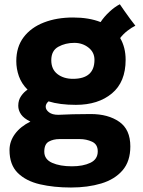

<svg xmlns="http://www.w3.org/2000/svg" viewBox="-20 -608 656 878"><path d="M327 -128.5Q290 -128.5 258.8 -132.5Q227.5 -136.5 202 -144.5Q189 -133.5 189 -120Q189 -106 204 -94.5Q219 -83 246 -83H247.5Q278.5 -84.5 313 -85.5Q347.5 -86.5 395 -86.5Q474.5 -86.5 525.2 -51.2Q576 -16 576 61.5Q576 130 540.2 171.2Q504.5 212.5 443 231Q381.5 249.5 304.5 249.5Q226.5 249.5 162.8 234.8Q99 220 61.2 182.8Q23.5 145.5 23.5 78.5Q23.5 38.5 48.5 4.5Q73.5 -29.5 119 -52Q89 -66.5 76.2 -85Q63.5 -103.5 63.5 -124.5Q63.5 -150.5 76.8 -169.2Q90 -188 106 -198Q78.5 -225.5 66.5 -259.2Q54.5 -293 54.5 -328.5Q54.5 -393.5 88.2 -438Q122 -482.5 180.8 -505.2Q239.5 -528 314 -528Q387 -528 440 -507Q456 -531.5 480.5 -554.2Q505 -577 528 -588.5Q535 -578 548 -559.5Q561 -541 575 -521.8Q589 -502.5 599 -490.5Q582.5 -482.5 563 -467.5Q543.5 -452.5 529.5 -434Q554.5 -391.5 554.5 -334.5Q554.5 -233 491.8 -180.8Q429 -128.5 327 -128.5ZM313.5 -247.5Q412 -247.5 412 -334.5Q412 -369 384.5 -390.5Q357 -412 320 -412Q279 -412 246.8 -394.2Q214.5 -376.5 214.5 -332.5Q214.5 -291 242.8 -269.2Q271 -247.5 313.5 -247.5ZM309 152.5Q359.5 152.5 393.2 136.5Q427 120.5 427 84Q427 52 401 40Q375 28 345 28H252Q224 28 203.2 39.5Q182.5 51 182.5 85.5Q182.5 120.5 218.2 136.5Q254 152.5 309 152.5Z"/></svg>

Font: Grandstander
Style: Bold
Weight: 700
Designer: Tyler Finck
Foundry: Etcetera Type Co
Version: Version 1.200; ttfautohint (v1.8.3)